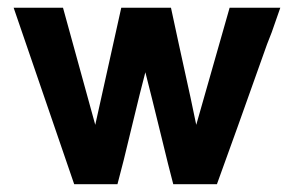

<svg xmlns="http://www.w3.org/2000/svg" viewBox="-20 -474 756 494"><path d="M282.2 0H170.9L15.1 -454.1H142.1L225.1 -152.8L292 -454.1H419.9Q435.1 -382.3 470.2 -223.1L484.9 -152.8L570.8 -454.1H701.2L679.2 -391.1L667 -359.9Q581.1 -117.7 538.1 0H425.8Q413.6 -45.9 396 -119.1Q368.2 -232.9 354 -288.1Q341.8 -242.2 320.8 -154.8Q295.4 -47.9 282.2 0Z"/></svg>

Font: Tajawal
Style: Bold
Weight: 700
Designer: Boutros Fonts
Foundry: Created by Boutros International 2017
Version: Version 1.700